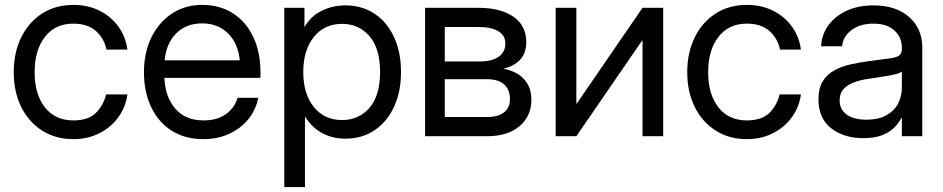

<svg xmlns="http://www.w3.org/2000/svg" viewBox="-20 -547 3785 771"><path d="M274.4 11.7Q203.1 11.7 149.2 -22.7Q95.2 -57.1 65.2 -117.7Q35.2 -178.2 35.2 -256.8Q35.2 -335.9 65.2 -397Q95.2 -458 149.2 -492.7Q203.1 -527.3 274.4 -527.3Q333 -527.3 379.4 -504.2Q425.8 -481 455.3 -440.4Q484.9 -399.9 491.7 -347.7H407.7Q398.4 -393.1 365 -422.6Q331.5 -452.1 274.4 -452.1Q201.7 -452.1 160.4 -398.9Q119.1 -345.7 119.1 -256.8Q119.1 -168.9 160.2 -116.2Q201.2 -63.5 274.4 -63.5Q332.5 -63.5 363.3 -92Q394 -120.6 406.2 -168H491.7Q484.9 -117.2 455.3 -76.4Q425.8 -35.6 379.2 -12Q332.5 11.7 274.4 11.7Z M797.4 11.7Q721.7 11.7 668.2 -22.9Q614.7 -57.6 586.4 -118.4Q558.1 -179.2 558.1 -256.8Q558.1 -335.4 587.9 -396.5Q617.7 -457.5 670.4 -492.4Q723.1 -527.3 791.5 -527.3Q863.3 -527.3 916 -493.2Q968.8 -459 997.3 -397.9Q1025.9 -336.9 1025.9 -256.8V-234.4H640.1Q643.1 -158.7 683.6 -111.1Q724.1 -63.5 797.4 -63.5Q852.5 -63.5 887.5 -88.9Q922.4 -114.3 934.1 -154.3H1017.1Q1007.3 -105 976.6 -67.6Q945.8 -30.3 899.7 -9.3Q853.5 11.7 797.4 11.7ZM641.1 -304.7H942.9Q936 -373 895.5 -413.1Q855 -453.1 791.5 -453.1Q728 -453.1 687.7 -413.1Q647.5 -373 641.1 -304.7Z M1121.6 204.1V-515.6H1202.6V-439.5H1203.6Q1228.5 -482.9 1272.5 -504.2Q1316.4 -525.4 1366.7 -525.4Q1434.1 -525.4 1484.4 -491.7Q1534.7 -458 1562.5 -397.7Q1590.3 -337.4 1590.3 -257.8Q1590.3 -178.7 1562.5 -118.4Q1534.7 -58.1 1484.4 -24.2Q1434.1 9.8 1366.7 9.8Q1316.4 9.8 1274.9 -12Q1233.4 -33.7 1205.6 -78.1H1204.6V204.1ZM1354 -64.9Q1420.9 -64.9 1463.6 -114Q1506.3 -163.1 1506.3 -257.8Q1506.3 -352.5 1463.6 -401.9Q1420.9 -451.2 1354 -451.2Q1282.2 -451.2 1240 -398.2Q1197.8 -345.2 1197.8 -257.8Q1197.8 -170.4 1240 -117.7Q1282.2 -64.9 1354 -64.9Z M1687 0V-515.6H1901.9Q1989.7 -515.6 2041.5 -480Q2093.3 -444.3 2093.3 -378.4Q2093.3 -332.5 2067.9 -306.4Q2042.5 -280.3 2000.5 -271Q2029.3 -266.6 2055.2 -252.2Q2081.1 -237.8 2097.4 -211.7Q2113.8 -185.5 2113.8 -146Q2113.8 -81.1 2066.4 -40.5Q2019 0 1936 0ZM1766.1 -77.1H1936Q1980.5 -77.1 2004.2 -95.9Q2027.8 -114.7 2027.8 -148.9Q2027.8 -187.5 2004.2 -208.3Q1980.5 -229 1936 -229H1766.1ZM1766.1 -300.3H1905.8Q1955.6 -300.3 1982.4 -319.1Q2009.3 -337.9 2009.3 -372.6Q2009.3 -404.3 1981.4 -421.4Q1953.6 -438.5 1901.9 -438.5H1766.1Z M2643.1 0H2560.1V-384.3H2558.6L2294.4 0H2211.4V-515.6H2294.4V-130.9H2295.9L2560.1 -515.6H2643.1Z M2979 11.7Q2907.7 11.7 2853.8 -22.7Q2799.8 -57.1 2769.8 -117.7Q2739.7 -178.2 2739.7 -256.8Q2739.7 -335.9 2769.8 -397Q2799.8 -458 2853.8 -492.7Q2907.7 -527.3 2979 -527.3Q3037.6 -527.3 3084 -504.2Q3130.4 -481 3159.9 -440.4Q3189.5 -399.9 3196.3 -347.7H3112.3Q3103 -393.1 3069.6 -422.6Q3036.1 -452.1 2979 -452.1Q2906.2 -452.1 2865 -398.9Q2823.7 -345.7 2823.7 -256.8Q2823.7 -168.9 2864.7 -116.2Q2905.8 -63.5 2979 -63.5Q3037.1 -63.5 3067.9 -92Q3098.6 -120.6 3110.8 -168H3196.3Q3189.5 -117.2 3159.9 -76.4Q3130.4 -35.6 3083.7 -12Q3037.1 11.7 2979 11.7Z M3446.3 7.8Q3369.6 7.8 3318.1 -31.7Q3266.6 -71.3 3266.6 -148.4Q3266.6 -192.9 3283.9 -220.7Q3301.3 -248.5 3330.3 -264.4Q3359.4 -280.3 3396.2 -288.6Q3433.1 -296.9 3471.7 -301.8Q3521 -308.6 3549.3 -312Q3577.6 -315.4 3589.6 -323.2Q3601.6 -331.1 3601.6 -350.6V-355.5Q3601.6 -397.5 3571.5 -424.8Q3541.5 -452.1 3487.3 -452.1Q3433.6 -452.1 3399.2 -426Q3364.7 -399.9 3361.8 -361.3H3277.3Q3279.8 -408.7 3306.6 -445.6Q3333.5 -482.4 3379.9 -503.9Q3426.3 -525.4 3487.3 -525.4Q3577.6 -525.4 3630.6 -478.8Q3683.6 -432.1 3683.6 -355.5V0H3601.6V-73.2H3599.6Q3590.3 -54.7 3572.3 -35.9Q3554.2 -17.1 3523.7 -4.6Q3493.2 7.8 3446.3 7.8ZM3458 -66.4Q3508.8 -66.4 3540.5 -84.7Q3572.3 -103 3586.9 -132.3Q3601.6 -161.6 3601.6 -195.3V-259.8Q3592.3 -251 3552.2 -243.9Q3512.2 -236.8 3467.8 -230.5Q3438 -226.6 3411.4 -217Q3384.8 -207.5 3368.2 -190.2Q3351.6 -172.9 3351.6 -143.6Q3351.6 -107.4 3380.1 -86.9Q3408.7 -66.4 3458 -66.4Z"/></svg>

Font: Inter Display
Style: Regular
Weight: 400
Designer: Rasmus Andersson
Foundry: rsms
Version: Version 4.000;git-37864ae